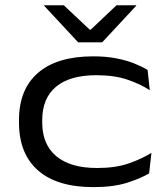

<svg xmlns="http://www.w3.org/2000/svg" viewBox="-20 -714 656 748"><path d="M344 15Q202.5 15 128.2 -50Q54 -115 54 -236.5V-246.5Q54 -366 128.2 -430.2Q202.5 -494.5 343 -494.5Q394 -494.5 434.2 -486.5Q474.5 -478.5 504.5 -466.2Q534.5 -454 555 -441.5L563.5 -362.5Q528 -386 477 -403.5Q426 -421 355 -421Q252 -421 198.2 -376Q144.5 -331 144.5 -246V-237Q144.5 -151.5 199.2 -105.5Q254 -59.5 358.5 -59.5Q430 -59.5 481 -77.2Q532 -95 570 -118.5L561 -38.5Q528.5 -19 475 -2Q421.5 15 344 15ZM284.5 -549 152 -691.5V-693.5H228.5L329.5 -598.5H333.5L434 -693.5H510.5V-691.5L378 -549Z"/></svg>

Font: Anek Latin Expanded
Style: Regular
Weight: 400
Width: 7
Designer: Yesha Goshar
Foundry: Ek Type
Version: Version 1.003